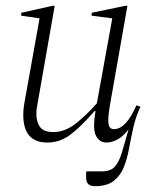

<svg xmlns="http://www.w3.org/2000/svg" viewBox="-20 -480 525 660"><path d="M143 10Q60 10 60 -85Q60 -108 66 -138L116 -417L53 -426V-436L160 -460H168L110 -129Q105 -106 105 -89Q105 -60 118 -43Q131 -26 163 -26Q203 -26 240 -55Q277 -84 313 -125L366 -417L295 -426V-436L410 -460H418L358 -119Q350 -72 353 -54Q356 -36 372 -36Q413 -36 449 -118L463 -113Q447 -80 438.5 -42.5Q430 -5 423.5 31Q417 67 405 96Q393 125 370 142.5Q347 160 306 160Q276 160 276 131V111L279 109H331Q361 109 375.5 92Q390 75 399.5 42.5Q409 10 422 -35Q400 -8 381 1Q362 10 346 10Q322 10 310 -13Q298 -36 308 -95L309 -98H305Q254 -40 219 -15Q184 10 143 10Z"/></svg>

Font: Spectral ExtraLight
Style: Italic
Weight: 275
Italic angle: -10°
Designer: Jean-Baptiste Levee
Foundry: Production Type
Version: Version 2.001